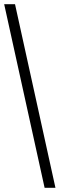

<svg xmlns="http://www.w3.org/2000/svg" viewBox="-20 -780 286 921"><path d="M194 121 0 -760H52L246 121Z"/></svg>

Font: Noto Serif Hebrew Condensed
Style: Regular
Weight: 400
Width: 3
Designer: Monotype Design Team
Foundry: Monotype Imaging Inc.
Version: Version 2.004; ttfautohint (v1.8.4.7-5d5b)